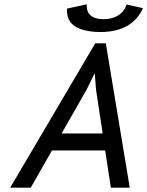

<svg xmlns="http://www.w3.org/2000/svg" viewBox="-20 -873 685 893"><path d="M27.3 0ZM27.3 0 422.9 -671.4H472.2L583.5 0H495.6L469.2 -173.3H221.7L123 0ZM426.8 -455.1 420.9 -529.8H418.9L382.8 -456.1L266.6 -252.4H457.5ZM383.8 -853Q381.3 -818.8 401.6 -801.3Q421.9 -783.7 461.4 -783.7Q501 -783.7 529.3 -801Q557.6 -818.4 568.8 -852.1L645 -835Q632.8 -808.6 615 -788.1Q597.2 -767.6 573 -753.4Q548.8 -739.3 517.6 -731.7Q486.3 -724.1 447.8 -724.1Q372.6 -724.1 330.6 -749.5Q288.6 -774.9 291.5 -833Z"/></svg>

Font: PT Astra Sans
Style: Italic
Weight: 400
Italic angle: -16°
Designer: A.Korolkova, I. Chaeva
Foundry: ParaType Ltd
Version: Version 1.001; ttfautohint (v1.6)